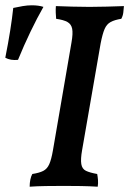

<svg xmlns="http://www.w3.org/2000/svg" viewBox="-86 -702 488 725"><path d="M184 -542Q190 -576 186.5 -593.5Q183 -611 168.5 -619Q154 -627 126 -631Q125 -642 124.5 -654Q124 -666 125 -679Q154 -678 186 -677Q218 -676 252 -676Q285 -676 317.5 -677Q350 -678 382 -679Q381 -666 379.5 -654Q378 -642 372 -631Q347 -627 332 -619Q317 -611 309 -592.5Q301 -574 294 -538L224 -135Q218 -101 221 -82.5Q224 -64 238.5 -57Q253 -50 281 -45Q283 -35 284 -22.5Q285 -10 283 3Q251 1 219.5 0.5Q188 0 155 0Q122 0 87.5 0.5Q53 1 26 3Q26 -11 28.5 -23.5Q31 -36 36 -45Q62 -49 77 -56.5Q92 -64 100 -82Q108 -100 114 -135ZM-18 -476Q-46 -473 -66 -484Q-55 -539 -47.5 -586.5Q-40 -634 -36 -672Q-18 -676 0 -679Q18 -682 34 -682Q47 -682 58 -680.5Q69 -679 78 -676Q54 -634 29 -582Q4 -530 -18 -476Z"/></svg>

Font: Vollkorn Medium
Style: Italic
Weight: 500
Italic angle: -11°
Designer: Friedrich Althausen
Foundry: Friedrich Althausen
Version: Version 5.000